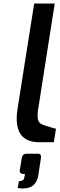

<svg xmlns="http://www.w3.org/2000/svg" viewBox="-20 -803 341 1084"><path d="M80 258 87 220Q99 220 106.5 215.5Q114 211 115.5 206.5Q117 202 118 195L121 179H111Q101 179 95.5 173Q90 167 92 156L103 89Q107 65 129 65H194Q215 65 211 89L196 189Q191 215 178 232Q165 249 148.5 254.5Q132 260 116.5 261Q101 262 91 260ZM79 -189 173 -783H289L198 -203Q193 -177 192.5 -159Q192 -141 194 -130Q196 -119 202 -112Q208 -105 214.5 -102Q221 -99 232 -95Q293 -76 296 -76L284 0H202Q50 0 79 -189Z"/></svg>

Font: Exo
Style: DemiBoldItalic
Weight: 600
Designer: Natanael Gama
Version: Version 1